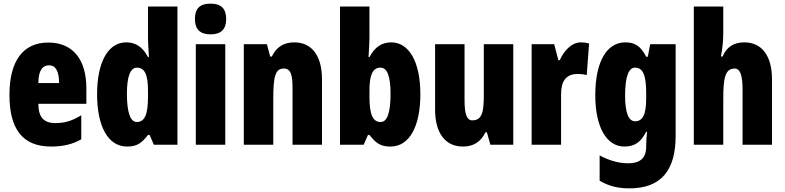

<svg xmlns="http://www.w3.org/2000/svg" viewBox="-20 -796 4315 1056"><path d="M246 -562C105 -562 32 -459 32 -274C32 -90 101 10 261 10C325 10 379 -2 427 -30V-162C376 -131 336 -119 285 -119C221 -119 191 -151 191 -225H455V-310C455 -472 378 -562 246 -562ZM250 -437C283 -437 305 -409 305 -339H191C191 -411 216 -437 250 -437Z M679 10C732 10 759 -8 794 -54H803L826 0H956V-760H794V-588C794 -567 796 -532 799 -482H794C764 -539 725 -563 674 -563C575 -563 514 -455 514 -278C514 -101 574 10 679 10ZM732 -125C698 -125 678 -175 678 -280C678 -376 697 -424 733 -424C776 -424 794 -385 794 -297V-265C794 -166 776 -125 732 -125Z M1138 -776C1078 -776 1052 -748 1052 -691C1052 -635 1081 -607 1138 -607C1195 -607 1224 -635 1224 -691C1224 -747 1198 -776 1138 -776ZM1219 -553H1057V0H1219Z M1599 -563C1540 -563 1500 -537 1475 -485H1466L1448 -553H1321V0H1483V-253C1483 -378 1495 -419 1541 -419C1581 -419 1589 -381 1589 -308V0H1751V-360C1751 -489 1695 -563 1599 -563Z M2012 -588V-760H1850V0H1980L2004 -54H2012C2051 -3 2079 10 2128 10C2232 10 2292 -101 2292 -278C2292 -455 2230 -563 2132 -563C2082 -563 2042 -539 2012 -482H2007C2010 -532 2012 -567 2012 -588ZM2073 -424C2110 -424 2128 -376 2128 -280C2128 -175 2109 -125 2074 -125C2030 -125 2012 -166 2012 -265V-297C2012 -385 2030 -424 2073 -424Z M2803 -553H2641V-280C2641 -191 2636 -134 2578 -134C2546 -134 2535 -172 2535 -246V-553H2373V-193C2373 -64 2429 10 2526 10C2585 10 2624 -16 2650 -68H2658L2677 0H2803Z M3175 -563C3120 -563 3078 -510 3059 -465H3051L3028 -553H2904V0H3066V-278C3066 -350 3093 -389 3157 -389C3178 -389 3194 -387 3207 -383L3220 -557C3200 -562 3188 -563 3175 -563Z M3419 -563C3315 -563 3254 -453 3254 -272C3254 -99 3315 10 3414 10C3471 10 3504 -14 3534 -71H3539C3536 -51 3534 -17 3534 5V11C3534 78 3495 102 3436 102C3387 102 3337 90 3278 59V198C3325 226 3376 240 3441 240C3620 240 3696 137 3696 -49V-553H3556L3543 -484H3534C3503 -544 3471 -563 3419 -563ZM3472 -424C3516 -424 3534 -384 3534 -285V-256C3534 -168 3516 -129 3473 -129C3437 -129 3418 -176 3418 -270C3418 -375 3438 -424 3472 -424Z M3958 -621V-760H3796V0H3958V-253C3958 -367 3968 -419 4021 -419C4050 -419 4064 -382 4064 -308V0H4226V-360C4226 -489 4170 -563 4074 -563C4015 -563 3976 -537 3954 -485H3945C3954 -529 3958 -575 3958 -621Z"/></svg>

Font: Noto Sans Arabic ExtCond Blk
Style: Regular
Weight: 900
Width: 2
Designer: Monotype Design Team, Nadine Chahine, Nizar Qandah and Khaled Hosny
Foundry: Monotype Imaging Inc.
Version: Version 2.012